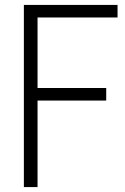

<svg xmlns="http://www.w3.org/2000/svg" viewBox="-20 -760 506 780"><path d="M77 0V-740H457.5V-689H132.5V-402.5H411.5V-351.5H132.5V0Z"/></svg>

Font: Encode Sans Condensed Light
Style: Regular
Weight: 300
Width: 3
Designer: Multiple Designers
Foundry: Impallari Type
Version: Version 3.000; ttfautohint (v1.8.3) -l 8 -r 50 -G 200 -x 14 